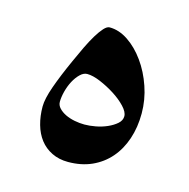

<svg xmlns="http://www.w3.org/2000/svg" viewBox="-62 -384 442 450"><g transform="rotate(15 159.0 -159.0)"><path d="M276.9 -147.9Q276.9 -114.3 267.3 -85.9Q257.8 -57.6 240 -37.1Q222.2 -16.6 196.8 -5.1Q171.4 6.3 139.2 6.3Q117.2 6.3 99.9 -2.2Q82.5 -10.7 71 -25.6Q59.6 -40.5 54 -60.5Q48.3 -80.6 48.3 -104Q48.3 -122.6 59.3 -153.6Q70.3 -184.6 88.4 -224.6Q97.2 -244.1 105.7 -262Q114.3 -279.8 122.6 -293.5Q130.9 -307.1 138.4 -315.4Q146 -323.7 152.3 -323.7Q175.3 -323.7 197.5 -308.8Q219.7 -293.9 237.5 -269Q255.4 -244.1 266.1 -212.6Q276.9 -181.2 276.9 -147.9ZM239.3 -131.3Q239.3 -141.6 227.3 -154.3Q215.3 -167 198 -178Q180.7 -189 162.1 -196.8Q143.6 -204.6 129.9 -204.6Q121.1 -204.6 112.8 -196.5Q104.5 -188.5 98.1 -176.5Q91.8 -164.6 88.1 -150.4Q84.5 -136.2 84.5 -125Q84.5 -116.7 90.8 -109.9Q97.2 -103 107.2 -98.1Q117.2 -93.3 129.6 -90.8Q142.1 -88.4 153.8 -88.4Q166 -88.4 180.7 -91.1Q195.3 -93.8 208.5 -99.6Q221.7 -105.5 230.5 -113.3Q239.3 -121.1 239.3 -131.3Z"/></g></svg>

Font: Kitab
Style: Regular
Weight: 400
Designer: SIL International
Foundry: Khaled Hosny
Version: Version 1.000